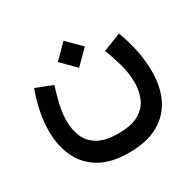

<svg xmlns="http://www.w3.org/2000/svg" viewBox="-144 -591 975 962"><g transform="rotate(-30 344.0 -110.0)"><path d="M335.4 -434.6 413.6 -356.4 335.4 -278.3 257.3 -356.4ZM341.8 105.5Q418.5 105.5 461.4 80.6Q504.4 55.7 522 14.4Q539.6 -26.9 539.6 -75.7Q539.6 -131.3 523.4 -187.7Q507.3 -244.1 490.2 -286.6L594.2 -327.1Q619.1 -259.8 630.9 -199.2Q642.6 -138.7 642.6 -80.6Q642.6 8.3 609.9 75Q577.1 141.6 510.5 178.7Q443.8 215.8 341.8 215.8Q236.3 215.8 171.1 176.5Q106 137.2 75.7 70.8Q45.4 4.4 45.4 -76.7Q45.4 -131.3 56.9 -189.2Q68.4 -247.1 89.4 -303.2L185.1 -265.6Q169.4 -217.8 158.4 -169.4Q147.5 -121.1 147.5 -77.6Q147.5 -27.3 165.3 14.2Q183.1 55.7 225.6 80.6Q268.1 105.5 341.8 105.5Z"/></g></svg>

Font: Vazirmatn UI NL Medium
Style: Regular
Weight: 500
Designer: Saber Rastikerdar
Foundry: Saber Rastikerdar
Version: Version 33.003